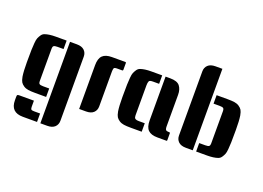

<svg xmlns="http://www.w3.org/2000/svg" viewBox="-129 -1051 2191 1601"><g transform="rotate(20 966.5 -250.0)"><path d="M301 -425H247Q221 -425 213.5 -418Q206 -411 206 -395V-104Q206 -89 213.5 -82Q221 -75 247 -75H301V0H204Q166 0 142 -3.5Q118 -7 100 -19Q82 -31 73 -45.5Q64 -60 58 -92Q51 -137 51 -218Q51 -299 52 -327.5Q53 -356 55.5 -388Q58 -420 64.5 -435Q71 -450 81.5 -465.5Q92 -481 109 -487Q146 -500 204 -500H301ZM216 64V117Q216 134 221 140.5Q226 147 247 147H301V222H175Q66 222 66 115V85Q66 70 69.5 68Q73 66 74 65.5Q75 65 79.5 64.5Q84 64 86 64Q151 64 216 64ZM331 -500H392Q436 -500 458.5 -478.5Q481 -457 481 -423V146Q481 180 458.5 201.5Q436 223 392 223H331Z M703 -500H823Q829 -500 829 -493V-432Q829 -425 821 -425H776Q752 -425 748 -416Q744 -403 744 -387V-77Q744 -43 721.5 -21.5Q699 0 655 0H594V-389Q594 -448 620.5 -474Q647 -500 703 -500Z M1149 -425H1095Q1064 -425 1060 -414Q1054 -401 1054 -377V-123Q1054 -121 1054 -111Q1054 -101 1056 -94Q1060 -75 1095 -75H1149V0H1052Q1014 0 990 -3.5Q966 -7 948 -19Q930 -31 921 -45.5Q912 -60 906 -92Q899 -137 899 -218Q899 -299 900 -327.5Q901 -356 903.5 -388Q906 -420 912.5 -435Q919 -450 929.5 -465.5Q940 -481 957 -487Q994 -500 1052 -500H1149ZM1374 -7Q1374 0 1370 0H1288Q1232 0 1205.5 -26Q1179 -52 1179 -111V-500H1220Q1283 -500 1306 -470.5Q1329 -441 1329 -393V-113Q1329 -82 1342 -78Q1349 -75 1361 -75H1366Q1374 -75 1374 -68Z M1602 0H1541Q1497 0 1474.5 -21.5Q1452 -43 1452 -77V-646Q1452 -680 1474.5 -701.5Q1497 -723 1541 -723H1602ZM1632 -500H1729Q1767 -500 1791 -496.5Q1815 -493 1833 -481Q1851 -469 1860 -454.5Q1869 -440 1875 -408Q1882 -363 1882 -282Q1882 -201 1881 -172.5Q1880 -144 1877.5 -112Q1875 -80 1868.5 -65Q1862 -50 1851.5 -34.5Q1841 -19 1824 -13Q1787 0 1729 0H1632V-75H1686Q1712 -75 1719.5 -82Q1727 -89 1727 -104V-395Q1727 -411 1719.5 -418Q1712 -425 1686 -425H1632Z"/></g></svg>

Font: Keania One
Style: Regular
Weight: 400
Designer: Julia Petretta
Foundry: Julia Petretta
Version: Version 1.003